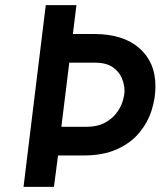

<svg xmlns="http://www.w3.org/2000/svg" viewBox="-20 -731 637 751"><path d="M350 -598Q404 -598 448 -584.5Q492 -571 523.5 -544Q555 -517 571.5 -479.5Q588 -442 588 -393Q588 -347 573 -299.5Q558 -252 525 -212Q492 -172 438 -147.5Q384 -123 309 -123H207L191 0H72L159 -711H279L265 -598ZM318 -235Q360 -235 388.5 -250Q417 -265 434.5 -287.5Q452 -310 459.5 -334Q467 -358 467 -376Q467 -400 456.5 -425.5Q446 -451 420.5 -468.5Q395 -486 350 -486H251L220 -235Z"/></svg>

Font: Josefin Sans Thin SemiBold
Style: Italic
Weight: 600
Italic angle: -7°
Version: Version 2.000